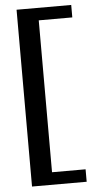

<svg xmlns="http://www.w3.org/2000/svg" viewBox="-59 -786 484 952"><g transform="rotate(-5 182.5 -310.0)"><path d="M61 130V-750H333V-688H166V68H333V130Z"/></g></svg>

Font: Roboto Serif 20pt Medium
Style: Regular
Weight: 500
Version: Version 1.008